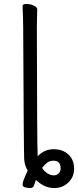

<svg xmlns="http://www.w3.org/2000/svg" viewBox="-20 -727 394 969"><path d="M170 62Q203 26 251 26Q296 26 325 52.5Q354 79 354 125Q354 166 325 194Q296 222 255 222Q227 222 204 211Q181 200 161 181Q156 194 152 208Q148 222 131 222Q122 222 108 219Q94 216 94 204Q94 196 99 182Q104 168 110.5 154Q117 140 120 133Q104 110 102 75.5Q100 41 97 -590L96 -639L94 -697Q94 -707 114 -707Q132 -707 150 -699Q168 -691 168 -679Q168 -658 167 -643L166 -590Q167 -3 170 62ZM218 147Q235 158 251 158Q266 158 276 148Q286 138 286 123Q286 84 250 84Q231 84 217.5 94.5Q204 105 193 120Q200 134 218 147Z"/></svg>

Font: QiushuiShotai Bright
Style: Regular
Weight: 400
Designer: Christian Thalmann (Catharsis Fonts)
Version: Version 1.250;